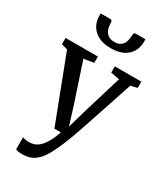

<svg xmlns="http://www.w3.org/2000/svg" viewBox="-253 -909 1086 1261"><g transform="rotate(30 289.5 -278.5)"><path d="M136 251.5Q120.5 251.5 107.2 249.2Q94 247 86.5 243V151Q92.5 155 106.8 157.5Q121 160 136 160Q157.5 160 177 152.8Q196.5 145.5 215 127.8Q233.5 110 251.2 78.8Q269 47.5 286 0H236.5L48 -492.5L2 -505.5V-553H247V-505.5L171.5 -493L269.5 -198L312.5 -59.5L352.5 -199L441.5 -493.5L375.5 -505.5V-553H576.5V-505.5L526.5 -493.5Q497 -403.5 472 -328.8Q447 -254 427.2 -194.8Q407.5 -135.5 392.5 -92Q377.5 -48.5 367.8 -21.5Q358 5.5 354 15Q324 92 295.2 144.8Q266.5 197.5 229.2 224.5Q192 251.5 136 251.5ZM195.5 -807.5Q206 -807.5 208.5 -796.2Q211 -785 211 -772.5Q211 -756 218.2 -736.5Q225.5 -717 243.2 -703.5Q261 -690 292.5 -690Q323 -690 340 -703.5Q357 -717 363.8 -736.5Q370.5 -756 370.5 -772.5Q370.5 -785 373.2 -796.2Q376 -807.5 386.5 -807.5H460Q460 -803.5 460.5 -798.2Q461 -793 461 -789Q461 -749 442.8 -715.5Q424.5 -682 387 -662.2Q349.5 -642.5 291.5 -642.5Q235.5 -642.5 197.2 -662.2Q159 -682 140 -715.5Q121 -749 121 -789Q121 -793.5 121.5 -798.2Q122 -803 122 -807.5Z"/></g></svg>

Font: Merriweather 24pt Medium
Style: Regular
Weight: 500
Designer: Eben Sorkin
Foundry: Eben Sorkin
Version: Version 2.100